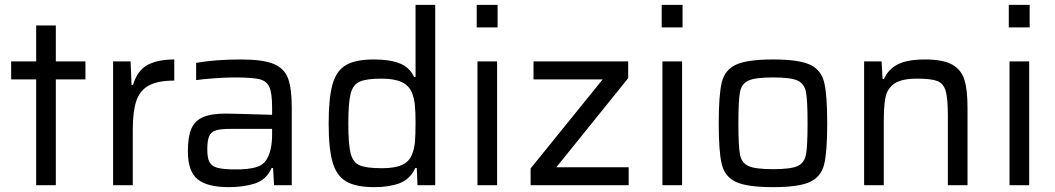

<svg xmlns="http://www.w3.org/2000/svg" viewBox="-20 -763 4346 791"><path d="M129 0V-436H26V-510H129V-658H210V-510H332V-436H210V0Z M446 -510H518L522 -413H528Q546 -473 588 -495.5Q630 -518 698 -518V-431Q629 -431 592 -410Q555 -389 541 -345.5Q527 -302 527 -228V0H446Z M754 -140Q754 -199 768 -232Q782 -265 815.5 -280Q849 -295 910 -295Q939 -295 1101 -290V-320Q1101 -380 1089.5 -405Q1078 -430 1047.5 -437Q1017 -444 944 -444Q912 -444 863.5 -440.5Q815 -437 788 -433V-504Q867 -518 973 -518Q1063 -518 1107.5 -499.5Q1152 -481 1167 -439.5Q1182 -398 1182 -319V0H1109L1105 -71H1099Q1078 -23 1031.5 -7.5Q985 8 922 8Q834 8 794 -24.5Q754 -57 754 -140ZM1080 -109Q1101 -145 1101 -209V-232H931Q889 -232 869.5 -226Q850 -220 842 -202.5Q834 -185 834 -148Q834 -112 843 -95Q852 -78 876.5 -71.5Q901 -65 953 -65Q1003 -65 1034.5 -74Q1066 -83 1080 -109Z M1334 -254Q1334 -360 1350 -416Q1366 -472 1405.5 -495Q1445 -518 1520 -518Q1586 -518 1626.5 -502Q1667 -486 1686 -446H1692V-743H1773V0H1700L1697 -71H1691Q1670 -25 1627 -8.5Q1584 8 1523 8Q1447 8 1407 -15Q1367 -38 1350.5 -93.5Q1334 -149 1334 -254ZM1677 -126Q1687 -149 1689.5 -178.5Q1692 -208 1692 -260Q1692 -303 1689 -331Q1686 -359 1678 -379Q1666 -410 1635.5 -424.5Q1605 -439 1552 -439Q1489 -439 1461.5 -426.5Q1434 -414 1424.5 -377Q1415 -340 1415 -255Q1415 -168 1424.5 -131Q1434 -94 1461.5 -82Q1489 -70 1554 -70Q1606 -70 1636 -83.5Q1666 -97 1677 -126Z M1944 -650V-743H2030V-650ZM1947 0V-510H2028V0Z M2166 0V-69L2463 -436H2178V-510H2568V-441L2272 -74H2570V0Z M2706 -650V-743H2792V-650ZM2709 0V-510H2790V0Z M2941 -255Q2941 -372 2953.5 -423.5Q2966 -475 3012 -496.5Q3058 -518 3165 -518Q3271 -518 3317 -496.5Q3363 -475 3375.5 -423.5Q3388 -372 3388 -255Q3388 -138 3375.5 -86.5Q3363 -35 3317 -13.5Q3271 8 3165 8Q3058 8 3012 -13.5Q2966 -35 2953.5 -86.5Q2941 -138 2941 -255ZM3307 -255Q3307 -349 3300.5 -383.5Q3294 -418 3266 -431Q3238 -444 3165 -444Q3092 -444 3063.5 -431Q3035 -418 3028.5 -383.5Q3022 -349 3022 -255Q3022 -161 3028.5 -126.5Q3035 -92 3063.5 -79Q3092 -66 3165 -66Q3238 -66 3266 -79Q3294 -92 3300.5 -126.5Q3307 -161 3307 -255Z M3885 -287Q3885 -358 3876 -388.5Q3867 -419 3842 -429Q3817 -439 3758 -439Q3695 -439 3665.5 -419Q3636 -399 3628.5 -364Q3621 -329 3621 -263V0H3540V-510H3612L3616 -438H3622Q3639 -477 3678 -497.5Q3717 -518 3791 -518Q3865 -518 3902.5 -497Q3940 -476 3953 -434.5Q3966 -393 3966 -319V0H3885Z M4136 -650V-743H4222V-650ZM4139 0V-510H4220V0Z"/></svg>

Font: Source Han Sans & Saira Hybrid
Style: Regular
Weight: 400
Designer: Ryoko NISHIZUKA 西塚涼子 (kana & ideographs); Paul D. Hunt (Latin, Greek & Cyrillic); Wenlong ZHANG 张文龙 (bopomofo); Sandoll 
Foundry: Adobe Systems Incorporated
Version: Version 1.00;August 2, 2021;FontCreator 13.0.0.2675 64-bit